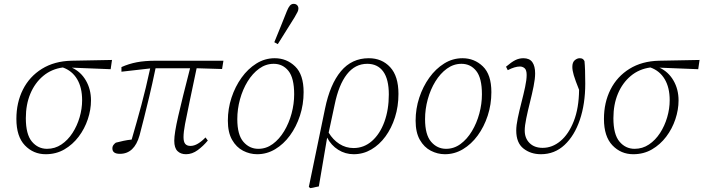

<svg xmlns="http://www.w3.org/2000/svg" viewBox="-20 -787 3649 996"><path d="M217 13Q153 13 109 -33Q65 -79 65 -170Q65 -255 99 -322.5Q133 -390 197.5 -430Q262 -470 351 -472L561 -476L554 -428L353 -436Q399 -415 425.5 -369.5Q452 -324 452 -266Q452 -218 435.5 -168.5Q419 -119 388 -78Q357 -37 314 -12Q271 13 217 13ZM114 -174Q114 -90 145.5 -52.5Q177 -15 224 -15Q265 -15 298.5 -37.5Q332 -60 356 -97Q380 -134 393 -178.5Q406 -223 406 -267Q406 -333 380 -376.5Q354 -420 306 -437Q247 -429 204 -393Q161 -357 137.5 -301Q114 -245 114 -174Z M610 -415V-439Q648 -456 689.5 -464Q731 -472 789 -472H1139L1132 -429L1000 -433Q978 -327 963 -257Q948 -187 940 -144Q932 -101 932 -76Q932 -51 941 -40.5Q950 -30 968 -30Q987 -30 1007 -42Q1027 -54 1046 -74L1058 -58Q1035 -30 1006 -8.5Q977 13 945 13Q917 13 900.5 -3.5Q884 -20 884 -57Q884 -95 904.5 -184.5Q925 -274 966 -433H787Q769 -347 754 -284.5Q739 -222 727 -174.5Q715 -127 704 -85Q677 11 602 11Q563 11 563 -17Q563 -28 569 -35.5Q575 -43 581 -47Q600 -52 621 -56.5Q642 -61 663 -63Q690 -155 713.5 -242.5Q737 -330 759 -432Z M1314 13Q1276 13 1241 -5Q1206 -23 1184 -61.5Q1162 -100 1162 -161Q1162 -223 1181 -280.5Q1200 -338 1233 -384Q1266 -430 1310 -457.5Q1354 -485 1405 -485Q1467 -485 1511 -442.5Q1555 -400 1555 -309Q1555 -245 1536 -187Q1517 -129 1484 -84Q1451 -39 1407.5 -13Q1364 13 1314 13ZM1320 -15Q1361 -15 1395 -40Q1429 -65 1454 -106.5Q1479 -148 1492.5 -198Q1506 -248 1506 -298Q1506 -382 1476.5 -419Q1447 -456 1400 -456Q1359 -456 1324.5 -431Q1290 -406 1264.5 -364.5Q1239 -323 1225 -272Q1211 -221 1211 -169Q1211 -88 1242.5 -51.5Q1274 -15 1320 -15ZM1403 -568Q1420 -609 1436 -649Q1452 -689 1468 -729Q1476 -749 1484 -758Q1492 -767 1503 -767Q1515 -767 1521.5 -760Q1528 -753 1528 -743Q1528 -734 1523.5 -725Q1519 -716 1508 -697Q1486 -662 1464.5 -627.5Q1443 -593 1421 -558Z M1716 -244 1685 -99Q1707 -62 1740.5 -40.5Q1774 -19 1814 -19Q1868 -19 1909.5 -55.5Q1951 -92 1974 -155Q1997 -218 1997 -297Q1997 -376 1968 -416Q1939 -456 1885 -456Q1822 -456 1779.5 -401.5Q1737 -347 1716 -244ZM1590 189 1582 183 1666 -223Q1692 -350 1748.5 -417.5Q1805 -485 1893 -485Q1961 -485 2004 -438.5Q2047 -392 2047 -300Q2047 -235 2029 -178.5Q2011 -122 1979.5 -79Q1948 -36 1906 -11.5Q1864 13 1815 13Q1771 13 1734.5 -10Q1698 -33 1677 -73L1634 180Z M2288 13Q2250 13 2215 -5Q2180 -23 2158 -61.5Q2136 -100 2136 -161Q2136 -223 2155 -280.5Q2174 -338 2207 -384Q2240 -430 2284 -457.5Q2328 -485 2379 -485Q2441 -485 2485 -442.5Q2529 -400 2529 -309Q2529 -245 2510 -187Q2491 -129 2458 -84Q2425 -39 2381.5 -13Q2338 13 2288 13ZM2294 -15Q2335 -15 2369 -40Q2403 -65 2428 -106.5Q2453 -148 2466.5 -198Q2480 -248 2480 -298Q2480 -382 2450.5 -419Q2421 -456 2374 -456Q2333 -456 2298.5 -431Q2264 -406 2238.5 -364.5Q2213 -323 2199 -272Q2185 -221 2185 -169Q2185 -88 2216.5 -51.5Q2248 -15 2294 -15Z M2786 13Q2733 13 2695.5 -16.5Q2658 -46 2658 -110Q2658 -136 2666 -174.5Q2674 -213 2685 -255.5Q2696 -298 2704 -335.5Q2712 -373 2712 -398Q2712 -424 2701.5 -433Q2691 -442 2677 -442Q2651 -442 2614 -423L2605 -441Q2633 -465 2653 -475Q2673 -485 2695 -485Q2727 -485 2741.5 -464.5Q2756 -444 2756 -406Q2756 -379 2748 -339Q2740 -299 2729 -255.5Q2718 -212 2710 -173Q2702 -134 2702 -110Q2702 -70 2727 -45Q2752 -20 2795 -20Q2845 -20 2887.5 -55.5Q2930 -91 2956.5 -158.5Q2983 -226 2984 -321Q2964 -371 2956.5 -396.5Q2949 -422 2949 -440Q2949 -464 2961.5 -474.5Q2974 -485 2987 -485Q2997 -485 3002.5 -481.5Q3008 -478 3012 -470Q3014 -452 3015 -421Q3016 -390 3016 -353Q3016 -248 2988 -165.5Q2960 -83 2908.5 -35Q2857 13 2786 13Z M3265 13Q3201 13 3157 -33Q3113 -79 3113 -170Q3113 -255 3147 -322.5Q3181 -390 3245.5 -430Q3310 -470 3399 -472L3609 -476L3602 -428L3401 -436Q3447 -415 3473.5 -369.5Q3500 -324 3500 -266Q3500 -218 3483.5 -168.5Q3467 -119 3436 -78Q3405 -37 3362 -12Q3319 13 3265 13ZM3162 -174Q3162 -90 3193.5 -52.5Q3225 -15 3272 -15Q3313 -15 3346.5 -37.5Q3380 -60 3404 -97Q3428 -134 3441 -178.5Q3454 -223 3454 -267Q3454 -333 3428 -376.5Q3402 -420 3354 -437Q3295 -429 3252 -393Q3209 -357 3185.5 -301Q3162 -245 3162 -174Z"/></svg>

Font: Source Serif Pro Light
Style: Italic
Weight: 300
Italic angle: -12°
Designer: Frank Grießhammer
Foundry: Adobe Systems Incorporated
Version: Version 3.001;hotconv 1.0.111;makeotfexe 2.5.65597